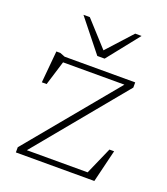

<svg xmlns="http://www.w3.org/2000/svg" viewBox="-135 -827 803 922"><g transform="rotate(20 267.0 -366.0)"><path d="M53.5 0V-26.5L432 -484H118.5L80 -359H55.5L70.5 -522H90.5L116.5 -512H477V-485.5L99.5 -28H410L471 -166.5H495L454.5 0ZM429.5 -732 300 -569H262.5L132.5 -732H165L281 -604.5L397 -732Z"/></g></svg>

Font: Newsreader Caption ExtraLight
Style: Regular
Weight: 275
Designer: Hugues Gentile
Foundry: Production Type
Version: Version 1.001